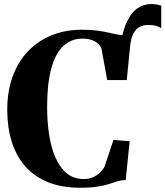

<svg xmlns="http://www.w3.org/2000/svg" viewBox="-20 -896 798 927"><path d="M592 -509 565.5 -571.5 559 -646Q567 -732 588.8 -782.2Q610.5 -832.5 641.5 -854.5Q672.5 -876.5 709 -876.5Q725.5 -876.5 737.2 -874.2Q749 -872 758.5 -868.5V-760Q744.5 -769 729.5 -772.2Q714.5 -775.5 693.5 -775.5Q672 -775.5 654 -766Q636 -756.5 624 -734Q612 -711.5 608 -671ZM368 10.5Q278 10.5 211.5 -16.5Q145 -43.5 101.5 -93.5Q58 -143.5 36.5 -212.5Q15 -281.5 15 -365.5Q15 -455 41 -526.5Q67 -598 115.2 -648.5Q163.5 -699 229.5 -725.8Q295.5 -752.5 375 -752.5Q418.5 -752.5 449.8 -748.2Q481 -744 506.5 -738Q532 -732 557.2 -727.8Q582.5 -723.5 612 -723L592 -509.5H497.5L470 -660.5Q466 -672.5 455 -683.8Q444 -695 425 -702.2Q406 -709.5 377.5 -709.5Q324 -709.5 285.8 -674Q247.5 -638.5 227.5 -565.2Q207.5 -492 207.5 -379Q207.5 -309.5 217 -246.8Q226.5 -184 247.5 -135.8Q268.5 -87.5 302.2 -59.5Q336 -31.5 384 -31.5Q410.5 -31.5 430.5 -41Q450.5 -50.5 463.8 -64Q477 -77.5 484 -89.5L528 -220.5L606 -214L587 -27Q565.5 -26.5 546.8 -20.5Q528 -14.5 505 -7.2Q482 0 449.5 5.2Q417 10.5 368 10.5Z"/></svg>

Font: Merriweather 96pt ExtraBold
Style: Regular
Weight: 800
Version: Version 2.100